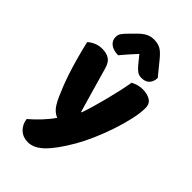

<svg xmlns="http://www.w3.org/2000/svg" viewBox="-278 -831 1107 1107"><g transform="rotate(45 275.5 -278.0)"><path d="M128 -124Q117 -149 104.5 -180Q92 -211 78.5 -251Q65 -291 50.5 -342.5Q36 -394 20 -461Q34 -475 57.5 -485.5Q81 -496 109 -496Q144 -496 167 -481.5Q190 -467 201 -427Q221 -357 240.5 -288.5Q260 -220 280 -152H284Q296 -186 307.5 -226Q319 -266 330 -308.5Q341 -351 350.5 -393.5Q360 -436 367 -477Q384 -486 402 -491Q420 -496 440 -496Q475 -496 501 -481Q527 -466 527 -429Q527 -389 514.5 -333.5Q502 -278 482 -218.5Q462 -159 437 -102Q412 -45 387 -2Q330 96 282.5 142.5Q235 189 186 189Q146 189 119 164Q92 139 87 99Q119 72 151 38Q183 4 207 -31Q190 -36 170.5 -54.5Q151 -73 128 -124ZM281 -626Q268 -611 257.5 -600Q247 -589 238 -578.5Q229 -568 220 -557.5Q211 -547 200 -534Q161 -534 138 -551.5Q115 -569 115 -598Q115 -618 126 -632.5Q137 -647 159 -669L193 -703Q212 -722 233.5 -733.5Q255 -745 284 -745Q310 -745 332 -735Q354 -725 383 -690L454 -603Q454 -575 437.5 -555.5Q421 -536 387 -536Q367 -536 352 -546.5Q337 -557 321 -577Z"/></g></svg>

Font: Baloo Tammudu 2 ExtraBold
Style: Regular
Weight: 800
Designer: Maithili Shingre, Omkar Shende and Ek Type
Foundry: Ek Type
Version: Version 1.640;hotconv 1.0.111;makeotfexe 2.5.65597; ttfautoh